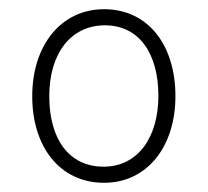

<svg xmlns="http://www.w3.org/2000/svg" viewBox="-20 -529 451 417"><path d="M206 -132C299 -132 361 -210 361 -320C361 -432 301 -509 206 -509C113 -509 50 -431 50 -320C50 -209 111 -132 206 -132ZM205 -167C129 -167 87 -228 87 -320C87 -412 133 -474 208 -474C282 -474 324 -413 324 -321C324 -230 279 -167 205 -167Z"/></svg>

Font: Noto Sans ExtraCondensed ExtraLight
Style: Italic
Weight: 200
Width: 2
Italic angle: -12°
Designer: Monotype Design Team
Foundry: Monotype Imaging Inc.
Version: Version 2.013